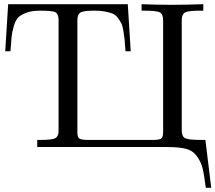

<svg xmlns="http://www.w3.org/2000/svg" viewBox="-20 -703 1030 918"><path d="M5 -458 19 -683H591L605 -458H580Q578 -494 576 -512Q574 -530 570 -555Q566 -580 560 -591.5Q554 -603 543.5 -617.5Q533 -632 518 -638Q503 -644 482 -648Q461 -652 433 -652Q380 -652 365 -643.5Q350 -635 350 -607V-70Q350 -45 361 -39.5Q372 -34 403 -34H718Q747 -35 753.5 -43Q760 -51 760 -75V-606Q760 -636 744 -644Q728 -652 670 -652H657V-683Q728 -680 798 -680Q876 -680 952 -683V-652H936Q882 -652 866 -644Q850 -636 849 -610V-76Q850 -49 866.5 -41.5Q883 -34 945 -34H962L990 195H964Q956 132 948.5 101.5Q941 71 921.5 44Q902 17 869 8.5Q836 0 779 0H158V-34H172Q227 -34 243 -41.5Q259 -49 260 -74V-610Q259 -639 243 -645.5Q227 -652 172 -652Q134 -652 108.5 -643Q83 -634 69 -621.5Q55 -609 46.5 -580Q38 -551 35.5 -528Q33 -505 30 -458Z"/></svg>

Font: CMU Serif
Style: Roman
Weight: 500
Version: Version 0.7.0